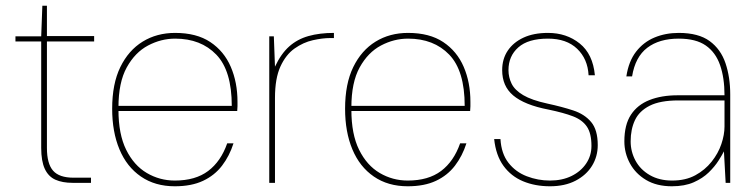

<svg xmlns="http://www.w3.org/2000/svg" viewBox="-20 -639 2631 671"><path d="M234 0Q198 0 173.5 -11Q149 -22 136.5 -49Q124 -76 124 -122V-494H34V-512H124L128 -619H144V-513H309V-494H144V-122Q144 -67 165.5 -42.5Q187 -18 237 -18H298V0Z M591 12Q522 12 472.5 -22Q423 -56 397.5 -117Q372 -178 372 -259Q372 -346 400.5 -404.5Q429 -463 478.5 -493.5Q528 -524 592 -524Q667 -524 715 -492Q763 -460 786.5 -405.5Q810 -351 810 -283Q810 -274 810 -267.5Q810 -261 809 -251H383V-269H790Q790 -392 736 -448Q682 -504 592 -504Q543 -504 497.5 -480Q452 -456 423 -403.5Q394 -351 394 -264V-255Q394 -170 421 -115.5Q448 -61 493 -34.5Q538 -8 591 -8Q663 -8 707.5 -41.5Q752 -75 774 -138H796Q782 -94 756 -60Q730 -26 689.5 -7Q649 12 591 12Z M921 0V-512H937L941 -406Q962 -451 990.5 -476.5Q1019 -502 1058 -513Q1097 -524 1147 -524V-506H1134Q1107 -506 1073.5 -498.5Q1040 -491 1009.5 -469.5Q979 -448 960 -406.5Q941 -365 941 -297V0Z M1405 12Q1336 12 1286.5 -22Q1237 -56 1211.5 -117Q1186 -178 1186 -259Q1186 -346 1214.5 -404.5Q1243 -463 1292.5 -493.5Q1342 -524 1406 -524Q1481 -524 1529 -492Q1577 -460 1600.5 -405.5Q1624 -351 1624 -283Q1624 -274 1624 -267.5Q1624 -261 1623 -251H1197V-269H1604Q1604 -392 1550 -448Q1496 -504 1406 -504Q1357 -504 1311.5 -480Q1266 -456 1237 -403.5Q1208 -351 1208 -264V-255Q1208 -170 1235 -115.5Q1262 -61 1307 -34.5Q1352 -8 1405 -8Q1477 -8 1521.5 -41.5Q1566 -75 1588 -138H1610Q1596 -94 1570 -60Q1544 -26 1503.5 -7Q1463 12 1405 12Z M1902 12Q1850 12 1808 -5.5Q1766 -23 1739.5 -59.5Q1713 -96 1707 -153H1729Q1732 -102 1757 -70Q1782 -38 1821 -23Q1860 -8 1902 -8Q1945 -8 1977.5 -24Q2010 -40 2028.5 -67.5Q2047 -95 2047 -129Q2047 -173 2031 -196.5Q2015 -220 1982.5 -232.5Q1950 -245 1897 -256Q1855 -264 1824 -276.5Q1793 -289 1773.5 -305.5Q1754 -322 1744.5 -344Q1735 -366 1735 -394Q1735 -433 1754.5 -462Q1774 -491 1809.5 -507.5Q1845 -524 1895 -524Q1960 -524 2006 -487Q2052 -450 2059 -376H2037Q2034 -433 1997 -468.5Q1960 -504 1895 -504Q1826 -504 1791.5 -473.5Q1757 -443 1757 -394Q1757 -369 1768 -346.5Q1779 -324 1808.5 -306.5Q1838 -289 1893 -277Q1944 -266 1983.5 -253Q2023 -240 2046 -212.5Q2069 -185 2069 -132Q2069 -92 2049 -59.5Q2029 -27 1991.5 -7.5Q1954 12 1902 12Z M2328 12Q2275 12 2238 -10Q2201 -32 2181.5 -68Q2162 -104 2162 -145Q2162 -203 2185 -238Q2208 -273 2250 -289.5Q2292 -306 2348 -306H2512Q2512 -367 2496.5 -411.5Q2481 -456 2446.5 -480Q2412 -504 2352 -504Q2284 -504 2242 -472Q2200 -440 2189 -372H2169Q2177 -425 2203 -458.5Q2229 -492 2267.5 -508Q2306 -524 2352 -524Q2421 -524 2460 -495.5Q2499 -467 2515.5 -418Q2532 -369 2532 -309V0H2516L2510 -110Q2504 -98 2491 -77.5Q2478 -57 2457 -36.5Q2436 -16 2404.5 -2Q2373 12 2328 12ZM2329 -8Q2376 -8 2410 -26.5Q2444 -45 2467 -74Q2490 -103 2501 -135.5Q2512 -168 2512 -197V-288H2351Q2287 -288 2250.5 -269.5Q2214 -251 2199 -219Q2184 -187 2184 -145Q2184 -109 2201 -77.5Q2218 -46 2251 -27Q2284 -8 2329 -8Z"/></svg>

Font: DM Sans 12pt Thin
Style: Regular
Weight: 250
Version: Version 4.004;gftools[0.9.30]